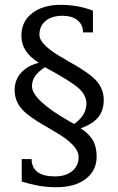

<svg xmlns="http://www.w3.org/2000/svg" viewBox="-20 -699 497 806"><path d="M168.5 -417Q138.7 -397 126.5 -378.4Q114.3 -359.9 114.3 -336.9Q114.3 -278.8 275.9 -187L291.5 -178.7Q315.9 -195.8 329.3 -217.3Q342.8 -238.8 342.8 -264.2Q342.8 -298.3 311.3 -327.6Q279.8 -356.9 168.5 -417ZM370.1 -654.3V-563H328.6Q328.6 -595.7 304.9 -614.3Q281.2 -632.8 242.7 -632.8Q197.3 -632.8 171.4 -611.3Q145.5 -589.8 145.5 -552.7Q145.5 -508.8 255.9 -448.7Q268.6 -439.9 272.9 -438.5Q359.9 -390.1 387.7 -356.4Q415.5 -322.8 415.5 -278.8Q415.5 -235.8 392.8 -207.3Q370.1 -178.7 318.4 -160.2Q353 -138.7 369.4 -110.8Q385.7 -83 385.7 -41.5Q385.7 17.1 340.1 52Q294.4 86.9 217.3 86.9Q177.2 86.9 141.6 80.6Q106 74.2 71.3 63V-31.2H112.8Q112.8 4.4 137.2 22.9Q161.6 41.5 210 41.5Q255.9 41.5 283 19.3Q310.1 -2.9 310.1 -40Q310.1 -89.8 208.5 -147Q198.7 -152.8 194.3 -155.8Q97.2 -210 69.3 -243.7Q41.5 -277.3 41.5 -321.3Q41.5 -362.8 67.9 -392.8Q94.2 -422.9 143.1 -435.5Q106 -458.5 87.9 -486.3Q69.8 -514.2 69.8 -549.8Q69.8 -608.4 115 -643.6Q160.2 -678.7 234.4 -678.7Q268.6 -678.7 302.7 -672.9Q336.9 -667 370.1 -654.3Z"/></svg>

Font: KhunPaOh
Style: Regular
Weight: 400
Designer: Khon Soe Zaw Thu
Version: Version 1.00 July 11, 2016, initial release